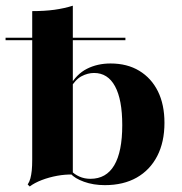

<svg xmlns="http://www.w3.org/2000/svg" viewBox="-32 -651 652 686"><path d="M362.9 -424.2Q422.6 -424.2 465.7 -398Q508.9 -371.8 532.3 -324.6Q555.6 -277.4 555.6 -212.1Q555.6 -143.5 529.8 -93.5Q504 -43.5 456.5 -16.5Q408.9 10.5 342.7 10.5Q301.6 10.5 268.1 -1.6Q234.7 -13.7 220.2 -30.6L222.6 -40.3Q233.9 -28.2 251.6 -20.2Q269.4 -12.1 291.1 -12.1Q347.6 -12.1 376.2 -60.5Q404.8 -108.9 404.8 -204Q404.8 -295.2 379 -342.7Q353.2 -390.3 304 -390.3Q281.5 -390.3 259.3 -378.6Q237.1 -366.9 217.7 -333.9L216.1 -341.9Q241.1 -386.3 278.6 -405.2Q316.1 -424.2 362.9 -424.2ZM228.2 -27.4Q201.6 -28.2 172.6 -23Q143.5 -17.7 117.3 -7.7Q91.1 2.4 74.2 15.3L66.9 8.1Q73.4 -1.6 76.6 -13.7Q79.8 -25.8 81.5 -41.9Q83.1 -58.1 83.1 -80.6V-209.7H228.2V0ZM83.1 -209.7V-611.3Q127.4 -611.3 162.5 -616.1Q197.6 -621 228.2 -630.6V-209.7ZM-12.1 -507.3V-516.1H416.1V-507.3Z"/></svg>

Font: Playfair 144pt SemiExpanded Black
Style: Regular
Weight: 900
Width: 6
Designer: Claus Eggers Sørensen
Foundry: Claus Eggers Sørensen
Version: Version 2.203